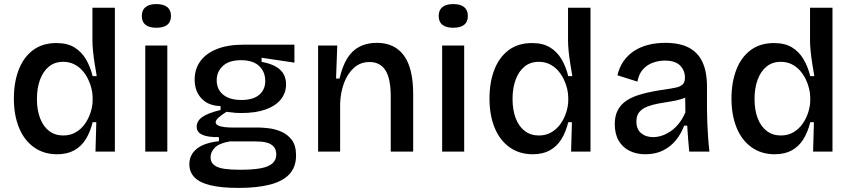

<svg xmlns="http://www.w3.org/2000/svg" viewBox="-20 -743 4174 941"><path d="M260 13Q194 13 146 -21.5Q98 -56 73 -117.5Q48 -179 48 -260Q48 -339 71.5 -400.5Q95 -462 141.5 -497Q188 -532 256 -532Q310 -532 345 -510.5Q380 -489 401.5 -452Q423 -415 434 -370H454Q449 -399 444 -430.5Q439 -462 436 -491.5Q433 -521 433 -544V-705H543V-256V0H448L452 -144H434Q422 -95 400 -60Q378 -25 343.5 -6Q309 13 260 13ZM290 -79Q325 -79 352 -95Q379 -111 397 -137Q415 -163 424.5 -193.5Q434 -224 434 -251V-265Q434 -285 428.5 -308.5Q423 -332 411.5 -355.5Q400 -379 383 -398Q366 -417 342.5 -428.5Q319 -440 290 -440Q248 -440 219.5 -416.5Q191 -393 176 -352Q161 -311 161 -258Q161 -204 176.5 -163.5Q192 -123 221 -101Q250 -79 290 -79Z M692 0V-520H800V0ZM746 -607Q711 -607 693 -621.5Q675 -636 675 -665Q675 -693 693 -708Q711 -723 746 -723Q782 -723 800 -708Q818 -693 818 -665Q818 -636 800 -621.5Q782 -607 746 -607Z M1149 178Q1065 178 1011.5 165Q958 152 933 126Q908 100 908 62Q908 16 944 -13.5Q980 -43 1053 -51V-71Q999 -70 971.5 -82.5Q944 -95 944 -122Q944 -150 971.5 -169.5Q999 -189 1061 -204V-223Q1000 -225 967 -261Q934 -297 934 -353Q934 -404 961.5 -442.5Q989 -481 1042.5 -502.5Q1096 -524 1172 -524H1423V-436L1262 -460V-440Q1322 -429 1352 -402Q1382 -375 1382 -329Q1382 -288 1356.5 -256Q1331 -224 1282 -206.5Q1233 -189 1162 -189Q1149 -189 1134 -190Q1119 -191 1090 -195Q1066 -180 1051.5 -167Q1037 -154 1037 -144Q1037 -134 1049.5 -128Q1062 -122 1081 -120Q1100 -118 1117 -118H1245Q1265 -118 1296 -114.5Q1327 -111 1358 -98Q1389 -85 1410 -57.5Q1431 -30 1431 19Q1431 75 1399 110Q1367 145 1304 161.5Q1241 178 1149 178ZM1156 89Q1220 89 1259 81.5Q1298 74 1316 57Q1334 40 1334 14Q1334 -10 1322 -23.5Q1310 -37 1292.5 -42.5Q1275 -48 1257 -49Q1239 -50 1226 -50H1107Q1054 -41 1033 -19.5Q1012 2 1012 28Q1012 53 1030 66.5Q1048 80 1080.5 84.5Q1113 89 1156 89ZM1163 -253Q1221 -253 1250.5 -278.5Q1280 -304 1280 -346Q1280 -391 1250 -419.5Q1220 -448 1161 -448Q1103 -448 1072.5 -420Q1042 -392 1042 -349Q1042 -320 1056 -298.5Q1070 -277 1096.5 -265Q1123 -253 1163 -253Z M1539 0V-320V-520H1633L1627 -358H1644Q1658 -418 1681.5 -456.5Q1705 -495 1741.5 -514Q1778 -533 1827 -533Q1914 -533 1959.5 -471Q2005 -409 2005 -282V0H1895V-271Q1895 -358 1869 -398.5Q1843 -439 1791 -439Q1746 -439 1714.5 -410.5Q1683 -382 1666 -336Q1649 -290 1647 -236V0Z M2147 0V-520H2255V0ZM2201 -607Q2166 -607 2148 -621.5Q2130 -636 2130 -665Q2130 -693 2148 -708Q2166 -723 2201 -723Q2237 -723 2255 -708Q2273 -693 2273 -665Q2273 -636 2255 -621.5Q2237 -607 2201 -607Z M2591 13Q2525 13 2477 -21.5Q2429 -56 2404 -117.5Q2379 -179 2379 -260Q2379 -339 2402.5 -400.5Q2426 -462 2472.5 -497Q2519 -532 2587 -532Q2641 -532 2676 -510.5Q2711 -489 2732.5 -452Q2754 -415 2765 -370H2785Q2780 -399 2775 -430.5Q2770 -462 2767 -491.5Q2764 -521 2764 -544V-705H2874V-256V0H2779L2783 -144H2765Q2753 -95 2731 -60Q2709 -25 2674.5 -6Q2640 13 2591 13ZM2621 -79Q2656 -79 2683 -95Q2710 -111 2728 -137Q2746 -163 2755.5 -193.5Q2765 -224 2765 -251V-265Q2765 -285 2759.5 -308.5Q2754 -332 2742.5 -355.5Q2731 -379 2714 -398Q2697 -417 2673.5 -428.5Q2650 -440 2621 -440Q2579 -440 2550.5 -416.5Q2522 -393 2507 -352Q2492 -311 2492 -258Q2492 -204 2507.5 -163.5Q2523 -123 2552 -101Q2581 -79 2621 -79Z M3143 13Q3100 13 3066 -3.5Q3032 -20 3012.5 -53Q2993 -86 2993 -135Q2993 -174 3007.5 -202.5Q3022 -231 3051.5 -250.5Q3081 -270 3127 -282.5Q3173 -295 3236 -304Q3271 -309 3293.5 -314Q3316 -319 3326.5 -330Q3337 -341 3337 -363Q3337 -397 3313.5 -421.5Q3290 -446 3238 -446Q3209 -446 3180.5 -436Q3152 -426 3131.5 -403.5Q3111 -381 3104 -343L3006 -374Q3015 -412 3035 -441.5Q3055 -471 3085 -491.5Q3115 -512 3154.5 -522.5Q3194 -533 3241 -533Q3310 -533 3355 -510Q3400 -487 3422.5 -439.5Q3445 -392 3445 -318V-212Q3445 -179 3446.5 -142.5Q3448 -106 3450.5 -69.5Q3453 -33 3457 0H3358Q3355 -30 3352.5 -62Q3350 -94 3348 -127H3333Q3319 -89 3293.5 -57Q3268 -25 3230.5 -6Q3193 13 3143 13ZM3181 -71Q3202 -71 3223.5 -78Q3245 -85 3266.5 -99.5Q3288 -114 3306.5 -137Q3325 -160 3339 -192L3338 -286L3364 -281Q3347 -266 3321.5 -258Q3296 -250 3266 -245.5Q3236 -241 3206.5 -235.5Q3177 -230 3152.5 -220.5Q3128 -211 3113.5 -194Q3099 -177 3099 -147Q3099 -110 3122 -90.5Q3145 -71 3181 -71Z M3777 13Q3711 13 3663 -21.5Q3615 -56 3590 -117.5Q3565 -179 3565 -260Q3565 -339 3588.5 -400.5Q3612 -462 3658.5 -497Q3705 -532 3773 -532Q3827 -532 3862 -510.5Q3897 -489 3918.5 -452Q3940 -415 3951 -370H3971Q3966 -399 3961 -430.5Q3956 -462 3953 -491.5Q3950 -521 3950 -544V-705H4060V-256V0H3965L3969 -144H3951Q3939 -95 3917 -60Q3895 -25 3860.5 -6Q3826 13 3777 13ZM3807 -79Q3842 -79 3869 -95Q3896 -111 3914 -137Q3932 -163 3941.5 -193.5Q3951 -224 3951 -251V-265Q3951 -285 3945.5 -308.5Q3940 -332 3928.5 -355.5Q3917 -379 3900 -398Q3883 -417 3859.5 -428.5Q3836 -440 3807 -440Q3765 -440 3736.5 -416.5Q3708 -393 3693 -352Q3678 -311 3678 -258Q3678 -204 3693.5 -163.5Q3709 -123 3738 -101Q3767 -79 3807 -79Z"/></svg>

Font: Bricolage Grotesque 96pt ExtraBold Medium
Style: Regular
Weight: 500
Version: Version 1.001;gftools[0.9.33.dev8+g029e19f]